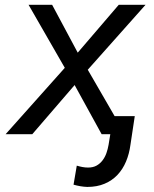

<svg xmlns="http://www.w3.org/2000/svg" viewBox="-20 -548 627 784"><path d="M297.4 -333 464.8 -528.3H574.2L338.4 -263.2L490.7 0H395L284.7 -200.7L111.8 0H2.9L244.6 -271L96.7 -528.3H192.9ZM530.3 -73.7 512.7 43Q507.8 80.1 494.6 111.6Q481.4 143.1 459.5 166.3Q437.5 189.5 406.7 202.4Q376 215.3 336.4 215.3Q321.8 214.8 308.1 212.4Q294.4 210 280.3 206.1L293.5 128.4Q304.7 131.8 316.4 134Q328.1 136.2 339.8 136.2Q359.9 136.2 374.3 128.2Q388.7 120.1 398.7 106.9Q408.7 93.8 414.6 77.1Q420.4 60.5 423.3 43.5L442.4 -73.7Z"/></svg>

Font: Roboto Mono
Style: Italic
Weight: 400
Designer: Google
Version: Version 2.000985; 2015; ttfautohint (v1.3)